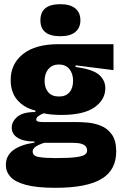

<svg xmlns="http://www.w3.org/2000/svg" viewBox="-20 -739 589 917"><path d="M245 158Q156 158 104 144Q52 130 30 105.5Q8 81 8 49Q8 5 43 -21.5Q78 -48 145 -58V-63Q94 -63 65 -80.5Q36 -98 36 -129Q36 -158 62.5 -181Q89 -204 149 -204V-211Q95 -224 63 -261Q31 -298 31 -357Q31 -434 90 -481Q149 -528 259 -528H522V-404L341 -427V-419Q424 -408 453.5 -381.5Q483 -355 483 -318Q483 -263 431.5 -226.5Q380 -190 272 -190Q250 -190 227.5 -192Q205 -194 189 -198Q153 -184 153 -168Q153 -161 162 -158.5Q171 -156 186 -156H346Q367 -156 398.5 -153.5Q430 -151 461.5 -138.5Q493 -126 514 -97Q535 -68 535 -15Q535 74 464 116Q393 158 245 158ZM262 -278Q294 -278 311.5 -298Q329 -318 329 -353Q329 -388 311 -409.5Q293 -431 261 -431Q230 -431 211.5 -409.5Q193 -388 193 -353Q193 -319 210.5 -298.5Q228 -278 262 -278ZM245 16Q312 16 344 11.5Q376 7 386 -1Q396 -9 396 -19Q396 -38 382.5 -46Q369 -54 352 -55.5Q335 -57 326 -57H191Q159 -46 147.5 -36.5Q136 -27 136 -15Q136 6 166 11Q196 16 245 16ZM268 -566Q173 -566 173 -642Q173 -719 268 -719Q315 -719 339.5 -699Q364 -679 364 -642Q364 -606 339.5 -586Q315 -566 268 -566Z"/></svg>

Font: Bricolage Grotesque 48pt ExtraBold
Style: Regular
Weight: 800
Designer: Mathieu Triay
Foundry: Atelier Triay
Version: Version 1.000; ttfautohint (v1.8.4.7-5d5b);gftools[0.9.32]